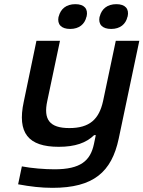

<svg xmlns="http://www.w3.org/2000/svg" viewBox="-20 -696 689 922"><path d="M550 -30 649 -500H536L475 -211C456 -124 411 -81 313 -81C217 -81 188 -123 207 -211L268 -500H155L94 -207C62 -58 115 9 262 9C341 9 394 -10 432 -47H440L431 -4C414 76 367 117 242 117C194 117 132 112 85 103L67 189C126 200 178 206 232 206C429 206 516 130 550 -30ZM261 -615C254 -579 274 -557 317 -557C360 -557 387 -580 395 -615L396 -617C404 -653 385 -676 342 -676C298 -676 271 -653 262 -617ZM458 -615C451 -579 471 -557 514 -557C557 -557 584 -580 592 -615L593 -617C601 -653 582 -676 539 -676C495 -676 468 -653 459 -617Z"/></svg>

Font: LT Wave Medium
Style: Italic
Weight: 500
Designer: Daniel Lyons
Version: Version 2.5 (Glyphs App)